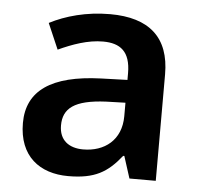

<svg xmlns="http://www.w3.org/2000/svg" viewBox="-45 -598 675 654"><g transform="rotate(5 292.5 -271.0)"><path d="M306 -552C225 -552 154 -532 100 -504L138 -416C186 -438 238 -457 290 -457C349 -457 384 -431 384 -357V-334L293 -331C125 -325 42 -268 42 -157C42 -43 114 10 211 10C302 10 345 -16 392 -75H396L420 0H510V-364C510 -490 440 -552 306 -552ZM318 -254 384 -256V-210C384 -128 327 -85 254 -85C206 -85 172 -109 172 -160C172 -218 209 -249 318 -254Z"/></g></svg>

Font: Noto Sans Khmer UI SemiBold
Style: Regular
Weight: 600
Designer: Danh Hong and the Monotype Design Team
Foundry: Monotype Imaging Inc.
Version: Version 2.002